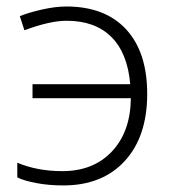

<svg xmlns="http://www.w3.org/2000/svg" viewBox="-20 -561 531 591"><path d="M174.8 9.8Q129.9 9.8 91.3 2.4Q52.7 -4.9 33.2 -15.1V-60.1Q95.2 -34.2 171.9 -34.2Q267.6 -34.2 324.7 -95Q381.8 -155.8 382.8 -258.8H80.1V-301.8H380.9Q372.6 -397.9 322.5 -447.5Q272.5 -497.1 185.1 -497.1Q133.3 -497.1 55.2 -467.8L41 -511.2Q68.4 -522.5 109.4 -531.7Q150.4 -541 184.1 -541Q303.2 -541 368.2 -470.7Q433.1 -400.4 433.1 -272Q433.1 -140.6 364 -65.4Q294.9 9.8 174.8 9.8Z"/></svg>

Font: JBL Sans
Style: Light
Weight: 300
Version: Version 1.10